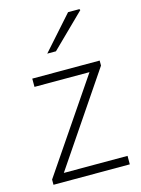

<svg xmlns="http://www.w3.org/2000/svg" viewBox="-111 -788 627 853"><g transform="rotate(-15 202.0 -362.0)"><path d="M27 0V-24L311 -442H58V-480H368V-457L85 -39H378V0ZM151 -570 288 -724H340L343 -719L191 -570Z"/></g></svg>

Font: Source Sans 3 Light
Style: Regular
Weight: 300
Designer: Paul D. Hunt
Foundry: Adobe
Version: Version 3.052;hotconv 1.1.0;makeotfexe 2.6.0